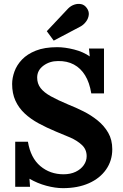

<svg xmlns="http://www.w3.org/2000/svg" viewBox="-20 -961 638 997"><path d="M259 -750 223 -799 334 -917Q348 -931 366 -937Q384 -943 401.5 -939.5Q419 -936 431 -919Q443 -902 441 -884Q439 -866 428 -850.5Q417 -835 401 -825ZM454 -476Q445 -532 422 -569.5Q399 -607 363.5 -626Q328 -645 281 -644Q238 -644 205.5 -620Q173 -596 173 -558Q173 -527 190.5 -504Q208 -481 244 -461Q280 -441 335 -418Q373 -403 413 -383Q453 -363 487 -335.5Q521 -308 542 -271.5Q563 -235 563 -186Q563 -127 531 -81Q499 -35 441.5 -9.5Q384 16 307 16Q267 16 220.5 3.5Q174 -9 133 -33L136 9H59V-225H125Q139 -141 189.5 -98.5Q240 -56 310 -56Q346 -56 373 -69Q400 -82 415 -103.5Q430 -125 430 -150Q430 -185 405.5 -208Q381 -231 344.5 -247Q308 -263 270 -278Q222 -298 180.5 -320.5Q139 -343 108 -372Q77 -401 60 -438.5Q43 -476 43 -525Q43 -556 55 -589.5Q67 -623 94 -651.5Q121 -680 166 -698Q211 -716 277 -716Q317 -716 364.5 -704Q412 -692 446 -668L442 -709H520V-476Z"/></svg>

Font: Lora
Style: Weight 700
Weight: 700
Designer: Olga Karpushina, Alexei Vanyashin (Cyrillic)
Foundry: Cyreal
Version: Version 3.001